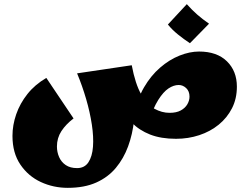

<svg xmlns="http://www.w3.org/2000/svg" viewBox="-20 -658 1200 924"><path d="M306 246Q237 246 176.5 218Q116 190 78 134Q40 78 40 -4Q40 -56 58 -108Q76 -160 112 -205.5Q148 -251 203 -283L334 -88Q297 -60 275.5 -27Q254 6 254 47Q254 74 264.5 98Q275 122 296.5 136.5Q318 151 351 151Q387 151 405.5 123Q424 95 427.5 48Q431 1 422 -58.5Q413 -118 394.5 -181.5Q376 -245 351 -305L614 -344Q625 -281 628.5 -212.5Q632 -144 625 -78Q618 -12 596.5 46.5Q575 105 537.5 150Q500 195 443 220.5Q386 246 306 246ZM827 10Q755 10 702.5 -10.5Q650 -31 613 -69Q576 -107 549 -161Q522 -215 499 -281L614 -344Q631 -254 659.5 -204Q688 -154 723.5 -134.5Q759 -115 796 -115Q829 -115 850 -126.5Q871 -138 881.5 -156Q892 -174 892 -193Q892 -219 876 -234Q860 -249 840 -249Q816 -249 791 -232.5Q766 -216 741.5 -177Q717 -138 694 -68L628 -106Q640 -181 673 -237.5Q706 -294 750.5 -332.5Q795 -371 844 -390.5Q893 -410 938 -410Q1024 -410 1072 -363Q1120 -316 1120 -241Q1120 -183 1096.5 -137Q1073 -91 1032.5 -58Q992 -25 939 -7.5Q886 10 827 10ZM894 -450Q865 -469 836.5 -492Q808 -515 788 -540L879 -638Q904 -610 929 -588Q954 -566 986 -544Z"/></svg>

Font: Marhey
Style: Bold
Weight: 700
Designer: Nur Syamsi & Bustanul Arifin
Foundry: Namelatype
Version: Version 1.000